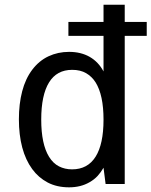

<svg xmlns="http://www.w3.org/2000/svg" viewBox="-20 -780 642 814"><path d="M272.9 14.2Q221.2 14.2 182.1 -6.3Q143.1 -26.9 116.7 -63Q88.4 -101.6 74.2 -155Q60.1 -208.5 60.1 -274.4Q60.1 -339.4 74 -392.8Q87.9 -446.3 116.7 -484.4Q145.5 -522.5 185.5 -541.3Q225.6 -560.1 272.9 -560.1Q322.8 -560.1 359.9 -539.1Q397.5 -517.6 418.9 -477.1V-627.9H270V-687H418.9V-759.8H508.8V-687H602.1V-627.9H508.8V0H427.7L418.9 -68.8Q407.7 -49.3 393.6 -33.9Q379.4 -18.6 359.4 -7.3Q322.3 14.2 272.9 14.2ZM285.6 -62Q351.6 -62 385.3 -115.7Q418.9 -168.9 418.9 -272.9Q418.9 -377 385.3 -430.7Q369.6 -455.6 345.2 -469.7Q320.8 -483.9 286.1 -483.9Q220.7 -483.9 188 -430.7Q154.8 -377 154.8 -272.9Q154.8 -168.9 188 -115.2Q205.1 -87.4 230 -74.7Q254.9 -62 285.6 -62Z"/></svg>

Font: Hack
Style: Regular
Weight: 400
Monospace: yes
Designer: Christopher Simpkins
Foundry: Christopher Simpkins
Version: Version 2.019; ttfautohint (v1.4.1) -l 4 -r 80 -G 350 -x 0 -